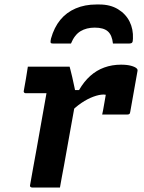

<svg xmlns="http://www.w3.org/2000/svg" viewBox="-20 -835 640 855"><path d="M104 -538Q112 -538 130.5 -538Q149 -538 173 -538Q197 -538 220.5 -538Q244 -538 263 -538Q282 -538 290 -538Q290 -538 293.5 -525Q297 -512 301.5 -492.5Q306 -473 310 -453.5Q314 -434 317 -420.5Q320 -407 320 -407Q315 -375 308 -337.5Q301 -300 294 -260Q287 -220 279.5 -179Q272 -138 265 -98Q260 -72 255.5 -47.5Q251 -23 247 0Q217 0 185.5 0Q154 0 123 0Q120 0 117.5 -1.5Q115 -3 114 -5Q113 -7 114 -11Q120 -46 127.5 -87Q135 -128 143 -172Q151 -216 158.5 -259.5Q166 -303 173.5 -344Q181 -385 187 -420H168Q156 -420 143.5 -420Q131 -420 119 -420Q107 -420 94 -420Q91 -420 89 -421.5Q87 -423 86 -425.5Q85 -428 86 -431Q91 -458 95.5 -484.5Q100 -511 104 -538ZM519 -547Q546 -547 564 -542Q582 -537 589 -530Q591 -528 591.5 -526.5Q592 -525 592.5 -523.5Q593 -522 592.5 -520.5Q592 -519 592 -517L560 -337Q559 -333 558.5 -331Q558 -329 556 -327.5Q554 -326 552 -325.5Q550 -325 547 -325Q519 -325 491 -325Q463 -325 435 -325L439 -344Q442 -361 445 -378Q448 -395 451 -413Q449 -413 447 -413.5Q445 -414 441 -414Q422 -414 396 -404.5Q370 -395 342.5 -376.5Q315 -358 289 -330L287 -434H332Q354 -472 382 -497Q410 -522 444.5 -534.5Q479 -547 519 -547ZM402 -712Q365 -712 338.5 -696Q312 -680 296 -641Q277 -641 256.5 -641Q236 -641 217 -641Q207 -641 205.5 -645Q204 -649 207 -663Q221 -713 248.5 -746.5Q276 -780 317 -797.5Q358 -815 409 -815H423Q471 -815 505.5 -794Q540 -773 557 -739Q574 -705 572 -663Q572 -649 568 -645Q564 -641 554 -641Q535 -641 518.5 -641Q502 -641 483 -641Q479 -679 460 -695.5Q441 -712 402 -712Z"/></svg>

Font: RecMonoLinear Nerd Font Mono
Style: Bold Italic
Weight: 700
Italic angle: -10°
Monospace: yes
Version: Version 1.085; ttfautohint (v1.8.4.7-5d5b);Nerd Fonts 3.2.1